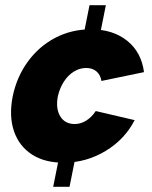

<svg xmlns="http://www.w3.org/2000/svg" viewBox="-20 -620 587 740"><path d="M325 -600H388L349 -405H286ZM227 -110H290L248 100H185ZM229 7Q154 8 104 -24Q54 -56 34 -114Q14 -172 29 -249Q45 -325 88 -383.5Q131 -442 193.5 -474.5Q256 -507 330 -507Q415 -507 470 -463Q525 -419 535 -342L371 -308Q367 -332 351.5 -345Q336 -358 312 -358Q287 -358 264.5 -344Q242 -330 226 -305Q210 -280 203 -249Q194 -202 212 -172Q230 -142 268 -142Q291 -142 312 -155Q333 -168 349 -192L499 -157Q461 -83 387.5 -38.5Q314 6 229 7Z"/></svg>

Font: Albert Sans Black
Style: Italic
Weight: 900
Italic angle: -11.25°
Designer: Andreas Rasmussen
Foundry: a.Foundry
Version: Version 1.025